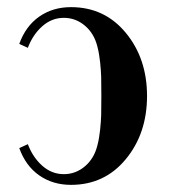

<svg xmlns="http://www.w3.org/2000/svg" viewBox="-20 -506 480 538"><path d="M34 -91 58 -102Q72 -65 98.5 -41.5Q125 -18 159 -18Q192 -18 218 -40Q244 -62 253 -99Q258 -118 260.5 -142Q263 -166 263.5 -183.5Q264 -201 264 -237Q264 -273 263.5 -290.5Q263 -308 260.5 -332Q258 -356 253 -375Q244 -412 218 -434Q192 -456 159 -456Q125 -456 98.5 -432.5Q72 -409 58 -372L34 -383Q52 -433 90 -459.5Q128 -486 179 -486Q273 -486 332.5 -414Q392 -342 392 -237Q392 -132 332.5 -60Q273 12 179 12Q128 12 90 -14.5Q52 -41 34 -91Z"/></svg>

Font: Old Standard TT
Style: Bold
Weight: 700
Designer: Alexey Kryukov <alexios@thessalonica.org.ru>
Version: Version 2.2